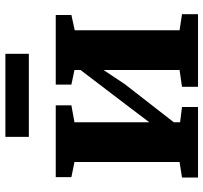

<svg xmlns="http://www.w3.org/2000/svg" viewBox="-42 -750 792 749"><g transform="rotate(-90 354.5 -376.0)"><path d="M36 0V-62.5L96.5 -72V-482L37.5 -494V-555H317.5V-494L251.5 -482V-190L307 -263.5L455.5 -458.5V-482L398.5 -494V-555H670V-494L610.5 -481V-72L673 -62.5V0H390V-62.5L455.5 -72V-368.5L400.5 -286L251.5 -94.5V-70L311 -62.5V0ZM518.5 -751.5V-660H194.5V-751.5Z"/></g></svg>

Font: Merriweather 20pt ExtraBold
Style: Regular
Weight: 800
Version: Version 2.100